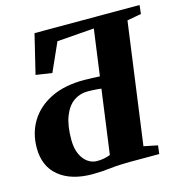

<svg xmlns="http://www.w3.org/2000/svg" viewBox="-110 -845 915 957"><g transform="rotate(-15 347.5 -366.0)"><path d="M251 11Q141.5 11 78.5 -40.5Q15.5 -92 15.5 -187Q15.5 -263.5 52.2 -323.8Q89 -384 159.2 -418.8Q229.5 -453.5 330.5 -453.5Q350.5 -453.5 372.8 -452.5Q395 -451.5 412 -450.5L444.5 -689L253 -674.5L187.5 -528L104 -540.5L153 -743H695L690 -698L617 -684.5L531.5 -58L603 -43.5L597.5 0H444Q390 0 343.5 5.5Q297 11 251 11ZM289.5 -46.5Q308.5 -46.5 324.8 -49.5Q341 -52.5 358.5 -59L403.5 -389.5Q393 -391 380.8 -392Q368.5 -393 356 -393.5Q343.5 -394 332.5 -394Q293 -394 261.2 -371.8Q229.5 -349.5 211 -302.8Q192.5 -256 192.5 -182.5Q192.5 -138 206.2 -107.8Q220 -77.5 242 -62Q264 -46.5 289.5 -46.5Z"/></g></svg>

Font: Merriweather 48pt Black
Style: Italic
Weight: 900
Italic angle: -7.8°
Version: Version 2.101